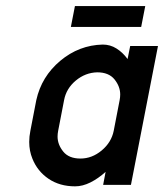

<svg xmlns="http://www.w3.org/2000/svg" viewBox="-20 -624 553 648"><path d="M383.8 -286.1Q385.7 -295.9 385.7 -305.2Q385.7 -332 366.5 -356Q347.2 -379.9 308.1 -379.9Q268.1 -378.9 235.8 -352.1Q203.6 -325.2 196.3 -286.1L176.3 -182.6Q174.3 -172.4 174.3 -163.1Q174.3 -136.2 193.4 -112.5Q212.4 -88.9 251.5 -88.9Q290.5 -88.9 323.2 -116.2Q356 -143.6 363.8 -182.6ZM419.4 -468.8H513.2L421.9 0H328.1L336.4 -43.9Q311.5 -21.5 285.2 -8.3Q258.8 4.9 233.4 4.9Q181.6 4.9 144 -20.5Q106.4 -45.9 89.4 -88.4Q78.6 -114.7 78.6 -145Q78.6 -163.1 82.5 -182.6L102.5 -286.1Q120.1 -365.7 183.3 -418.7Q246.6 -471.7 326.7 -473.6Q352.1 -473.6 373 -460.4Q394 -447.3 410.6 -424.8ZM456.5 -533.2H219.2L232.9 -603.5H470.2Z"/></svg>

Font: Lambda
Style: Italic
Weight: 400
Italic angle: -11°
Designer: GGBotNet
Version: 0.22